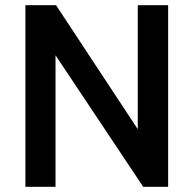

<svg xmlns="http://www.w3.org/2000/svg" viewBox="-20 -720 746 740"><path d="M78 -700H196L511 -222V-700H628V0H532L194 -507V0H78Z"/></svg>

Font: Cabin SemiBold
Style: Regular
Weight: 600
Designer: Pablo Impallari
Foundry: Pablo Impallari. http://www.impallari.com Igino Marini. http://www.ikern.com
Version: Version 2.001